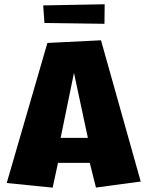

<svg xmlns="http://www.w3.org/2000/svg" viewBox="-20 -885 674 892"><path d="M323.7 -546.4 388.2 -244.6H261.7ZM224.6 -13.2 249.5 -128.4H397L425.8 -13.7L633.8 -41.5L449.2 -697.8L200.2 -685.5L11.2 -34.7ZM465.3 -774.4 466.3 -865.2 180.7 -859.9 186.5 -778.3Z"/></svg>

Font: Luckiest Guy
Style: Regular
Weight: 400
Designer: Astigmatic (AOETI)
Foundry: Astigmatic (AOETI)
Version: Version 1.001